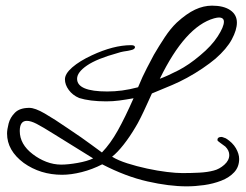

<svg xmlns="http://www.w3.org/2000/svg" viewBox="-20 -590 873 680"><path d="M641 70Q579 70 502 52.5Q425 35 342 -8Q307 10 269.5 19.5Q232 29 200 29Q123 29 64 -13Q5 -57 5 -117Q5 -131 10.5 -152.5Q16 -174 33 -191Q50 -208 84 -208Q104 -208 138.5 -188Q173 -168 221 -135Q272 -101 303.5 -77.5Q335 -54 341 -50Q371 -81 397 -127.5Q423 -174 453 -242Q425 -237 402.5 -234Q380 -231 356 -231Q298 -231 260 -243Q237 -253 223.5 -271.5Q210 -290 210 -309Q210 -329 236 -351.5Q262 -374 305 -394Q382 -430 444 -430Q458 -430 458 -423Q458 -415 442 -412L433 -410Q426 -409 417 -407.5Q408 -406 396 -402Q323 -382 288 -358Q253 -334 253 -311Q253 -266 360 -266Q386 -266 412.5 -269.5Q439 -273 469 -281Q485 -320 500 -348.5Q515 -377 525 -396Q543 -427 563.5 -458Q584 -489 606 -510Q641 -542 671 -556Q701 -570 731 -570Q772 -570 795.5 -554Q819 -538 819 -510Q819 -484 801 -450.5Q783 -417 743 -382Q724 -366 697.5 -348Q671 -330 642.5 -314.5Q614 -299 590 -289L518 -259Q511 -244 500 -219.5Q489 -195 478 -173Q467 -151 460 -140Q440 -106 418 -78Q396 -50 377 -35Q398 -22 431 -11.5Q464 -1 501 7Q538 15 571 19Q604 23 626 23Q656 23 685.5 21.5Q715 20 737 14Q757 9 774.5 -6.5Q792 -22 792 -41Q792 -57 778 -71Q769 -78 759.5 -84.5Q750 -91 750 -94Q750 -105 764 -105Q767 -105 770.5 -103.5Q774 -102 780 -100Q804 -85 815.5 -65Q827 -45 827 -27Q827 1 809.5 20Q792 39 763.5 50Q735 61 703 65.5Q671 70 641 70ZM546 -311Q573 -321 611 -340.5Q649 -360 689 -394Q729 -427 751 -461Q773 -495 773 -513Q773 -528 755 -528Q749 -528 738 -525Q636 -496 546 -311ZM197 -7Q221 -7 255 -13Q289 -19 310 -29L173 -114Q130 -141 109.5 -151.5Q89 -162 75 -162Q50 -162 50 -126Q50 -79 96 -44Q118 -27 144 -17Q170 -7 197 -7Z"/></svg>

Font: Corinthia
Style: Bold
Weight: 700
Designer: Robert E. Leuschke
Foundry: Robert E. Leuschke
Version: Version 1.013; ttfautohint (v1.8.3)